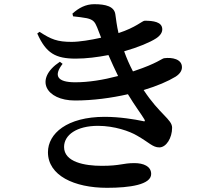

<svg xmlns="http://www.w3.org/2000/svg" viewBox="-20 -833 1040 917"><path d="M661 -255C623 -263 551 -275 480 -275C300 -275 209 -195 209 -106C209 5 334 64 491 64C600 64 702 49 702 -2C702 -39 665 -54 622 -54C565 -54 556 -41 466 -41C384 -41 286 -59 286 -131C286 -189 347 -232 448 -232C527 -232 600 -206 635 -185C693 -152 709 -129 741 -129C774 -129 802 -174 802 -223C802 -263 742 -287 666 -403C730 -422 783 -445 819 -467C842 -482 849 -498 849 -512C849 -551 802 -560 764 -555C754 -554 729 -530 624 -495L615 -492C598 -525 585 -554 573 -588C640 -607 697 -631 726 -650C747 -664 755 -679 755 -693C755 -729 711 -734 671 -734C660 -734 629 -702 546 -675C538 -708 534 -743 531 -764C526 -802 486 -813 430 -813C389 -813 356 -795 326 -768L329 -755C352 -753 378 -749 395 -746C425 -739 433 -729 444 -702L463 -653C414 -642 359 -633 322 -633C254 -633 224 -645 169 -681L158 -673C200 -578 246 -553 342 -553C392 -553 446 -560 498 -570C513 -535 529 -501 544 -470C472 -451 403 -440 339 -440C251 -440 236 -473 279 -528L266 -538C141 -455 200 -353 338 -353C424 -353 512 -365 591 -383C624 -328 654 -289 669 -264C674 -255 673 -251 661 -255Z"/></svg>

Font: Noto Serif JP
Style: Bold
Weight: 700
Designer: Ryoko NISHIZUKA 西塚涼子 (kana & ideographs); Frank Grießhammer (Latin, Greek & Cyrillic); Wenlong ZHANG 张文龙 (bopomofo); San
Foundry: Adobe
Version: Version 2.001;hotconv 1.1.0;makeotfexe 2.6.0